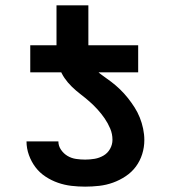

<svg xmlns="http://www.w3.org/2000/svg" viewBox="-20 -689 640 717"><path d="M93 -419V-520H191V-669H310V-520H496V-419ZM298 8Q272 8 246.5 5Q221 2 196.5 -6.5Q172 -15 150 -29.5Q128 -44 112.5 -64.5Q97 -85 88 -110Q79 -135 79 -161H198Q198 -144 208 -129.5Q218 -115 232.5 -106.5Q247 -98 264 -95.5Q281 -93 298 -93Q316 -93 333.5 -96Q351 -99 366.5 -108Q382 -117 391 -133Q400 -149 400 -167Q400 -189 391.5 -209Q383 -229 371 -246.5Q359 -264 344.5 -280Q330 -296 314 -310Q298 -324 281 -337Q264 -350 248.5 -365Q233 -380 221 -397.5Q209 -415 202 -435.5Q195 -456 193 -477.5Q191 -499 191 -520H310Q310 -498 314 -477Q318 -456 330.5 -438.5Q343 -421 361 -408.5Q379 -396 396 -383Q413 -370 428.5 -355Q444 -340 457.5 -323Q471 -306 482.5 -288Q494 -270 502 -250Q510 -230 514.5 -208.5Q519 -187 519 -166Q519 -139 511 -113.5Q503 -88 487.5 -67Q472 -46 449.5 -31Q427 -16 402 -7Q377 2 350.5 5Q324 8 298 8Z"/></svg>

Font: Iosevka Book
Style: Bold
Weight: 700
Designer: Belleve Invis
Foundry: Belleve Invis
Version: Version 28.0.7; ttfautohint (v1.8.3)